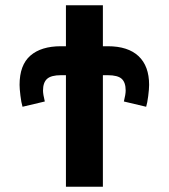

<svg xmlns="http://www.w3.org/2000/svg" viewBox="-20 -708 640 728"><path d="M545.4 -386.2Q545.4 -370.6 542 -344Q538.6 -317.4 534.2 -303.2L449.7 -323.2Q456.5 -350.6 456.5 -364.7Q456.5 -395.5 441.4 -409.2Q426.3 -422.9 388.2 -422.9H370.1V0H230V-422.9H211.4Q173.8 -422.9 158.4 -408.9Q143.1 -395 143.1 -364.7Q143.1 -350.6 149.9 -323.2L65.4 -303.2Q60.5 -319.3 57.4 -345.7Q54.2 -372.1 54.2 -386.2Q54.2 -461.4 95.2 -497.1Q136.2 -532.7 210.9 -532.7H230V-688H370.1V-532.7H388.7Q465.3 -532.7 505.4 -495.1Q545.4 -457.5 545.4 -386.2Z"/></svg>

Font: Liberation Mono
Style: Bold
Weight: 700
Monospace: yes
Designer: Steve Matteson
Foundry: Ascender Corporation
Version: Version 2.1.5